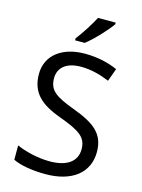

<svg xmlns="http://www.w3.org/2000/svg" viewBox="-139 -1023 826 1113"><g transform="rotate(15 274.5 -467.0)"><path d="M212 -784H270C317 -820 388 -897 413 -934V-944H307C284 -899 241 -833 212 -796ZM502 -191C502 -303 433 -350 307 -397C191 -440 151 -469 151 -541C151 -603 197 -645 286 -645C348 -645 407 -628 457 -607L485 -684C431 -708 366 -724 288 -724C153 -724 60 -655 60 -542C60 -431 122 -374 244 -330C373 -283 412 -253 412 -183C412 -112 357 -68 251 -68C175 -68 99 -89 51 -110V-24C96 -2 167 10 247 10C403 10 502 -64 502 -191Z"/></g></svg>

Font: Noto Sans Osage
Style: Regular
Weight: 400
Designer: Monotype Design Team
Foundry: Monotype Imaging Inc.
Version: Version 2.002